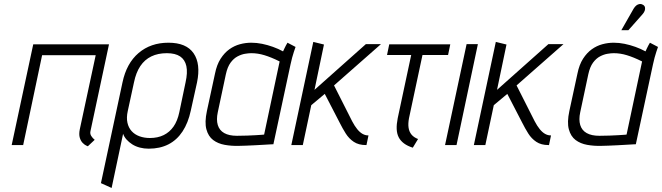

<svg xmlns="http://www.w3.org/2000/svg" viewBox="-20 -720 3286 953"><path d="M429 -69 521 -500H145L38 0H95L189 -446H455L376 -78Q371 -53 376 -36.5Q381 -20 390.5 -10.5Q400 -1 408 2.5Q416 6 416 6L450 -26Q440 -34 433 -45Q426 -56 429 -69Z M927 -171 958 -311Q977 -403 941 -455.5Q905 -508 816 -508Q728 -508 668 -457Q608 -406 588 -311L481 189L534 213L591 -56Q596 -41 608 -27.5Q620 -14 636.5 -3.5Q653 7 674 12.5Q695 18 718 18Q774 18 816 -3.5Q858 -25 886 -67.5Q914 -110 927 -171ZM901 -311 870 -163Q861 -120 841.5 -92Q822 -64 792.5 -49.5Q763 -35 724 -35Q696 -35 672.5 -43.5Q649 -52 633.5 -69Q618 -86 612.5 -111Q607 -136 614 -168L645 -311Q655 -360 676.5 -392Q698 -424 731 -440Q764 -456 808 -456Q850 -456 874 -440Q898 -424 905 -392Q912 -360 901 -311Z M1447 -487 1407 -508Q1399 -495 1392 -480Q1385 -465 1385 -465Q1361 -478 1334.5 -487.5Q1308 -497 1281 -502.5Q1254 -508 1227 -508Q1199 -508 1171 -500.5Q1143 -493 1118.5 -475.5Q1094 -458 1075 -428.5Q1056 -399 1047 -354L1007 -169Q995 -113 1004.5 -78Q1014 -43 1038 -25Q1062 -7 1095.5 -1Q1129 5 1165 4Q1179 4 1200.5 3Q1222 2 1245.5 1Q1269 0 1290 -1.5Q1311 -3 1324.5 -3.5Q1338 -4 1337 -4L1422 -400Q1430 -437 1438.5 -462Q1447 -487 1447 -487ZM1061 -163 1101 -351Q1109 -388 1124.5 -409Q1140 -430 1159 -440Q1178 -450 1196 -453Q1214 -456 1227 -456Q1244 -456 1260 -453.5Q1276 -451 1292.5 -446Q1309 -441 1327.5 -433.5Q1346 -426 1368 -415L1291 -52Q1291 -52 1280 -51Q1269 -50 1250 -49Q1231 -48 1207 -47Q1183 -46 1156 -46Q1117 -46 1093 -59.5Q1069 -73 1061 -99.5Q1053 -126 1061 -163Z M1728 -118 1638 -296 1871 -501H1796L1541 -274L1588 -499L1535 -512L1426 0H1483L1525 -198L1592 -254L1666 -111Q1680 -83 1696 -57.5Q1712 -32 1736 -16Q1760 0 1796 0H1799L1809 -48H1806Q1793 -48 1779.5 -55.5Q1766 -63 1753 -79Q1740 -95 1728 -118Z M2010 -133 2077 -447H2204L2215 -500H1912L1901 -447H2021L1954 -133Q1948 -103 1949 -79.5Q1950 -56 1959 -38.5Q1968 -21 1985.5 -8Q2003 5 2029 13L2055 -30Q2034 -38 2022.5 -52Q2011 -66 2008 -86Q2005 -106 2010 -133Z M2189 0H2246L2352 -501H2296Z M2634 -118 2544 -296 2777 -501H2702L2447 -274L2494 -499L2441 -512L2332 0H2389L2431 -198L2498 -254L2572 -111Q2586 -83 2602 -57.5Q2618 -32 2642 -16Q2666 0 2702 0H2705L2715 -48H2712Q2699 -48 2685.5 -55.5Q2672 -63 2659 -79Q2646 -95 2634 -118Z M3246 -487 3206 -508Q3198 -495 3191 -480Q3184 -465 3184 -465Q3160 -478 3133.5 -487.5Q3107 -497 3080 -502.5Q3053 -508 3026 -508Q2998 -508 2970 -500.5Q2942 -493 2917.5 -475.5Q2893 -458 2874 -428.5Q2855 -399 2846 -354L2806 -169Q2794 -113 2803.5 -78Q2813 -43 2837 -25Q2861 -7 2894.5 -1Q2928 5 2964 4Q2978 4 2999.5 3Q3021 2 3044.5 1Q3068 0 3089 -1.5Q3110 -3 3123.5 -3.5Q3137 -4 3136 -4L3221 -400Q3229 -437 3237.5 -462Q3246 -487 3246 -487ZM2860 -163 2900 -351Q2908 -388 2923.5 -409Q2939 -430 2958 -440Q2977 -450 2995 -453Q3013 -456 3026 -456Q3043 -456 3059 -453.5Q3075 -451 3091.5 -446Q3108 -441 3126.5 -433.5Q3145 -426 3167 -415L3090 -52Q3090 -52 3079 -51Q3068 -50 3049 -49Q3030 -48 3006 -47Q2982 -46 2955 -46Q2916 -46 2892 -59.5Q2868 -73 2860 -99.5Q2852 -126 2860 -163ZM3169 -649Q3177 -658 3180 -666.5Q3183 -675 3181.5 -683Q3180 -691 3172 -696Q3164 -701 3155 -700Q3146 -699 3138.5 -693Q3131 -687 3125 -677L3064 -570H3099Z"/></svg>

Font: Advent Pro
Style: Italic
Weight: 400
Italic angle: -12°
Designer: VivaRado, Andreas Kalpakidis
Foundry: VivaRado, Andreas Kalpakidis
Version: Version 3.000